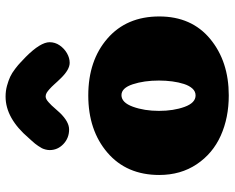

<svg xmlns="http://www.w3.org/2000/svg" viewBox="-94 -718 820 671"><g transform="rotate(-90 315.5 -383.0)"><path d="M369 -237Q369 -289 356 -328.5Q343 -368 318 -368Q292 -368 277.5 -328Q263 -288 263 -237Q263 -186 277 -147.5Q291 -109 317 -109Q331 -109 341 -120Q351 -131 357 -149.5Q363 -168 366 -190.5Q369 -213 369 -237ZM317 7Q239 7 176.5 -21Q114 -49 76.5 -105Q39 -161 39 -236Q39 -350 117 -417Q195 -484 317 -484Q439 -484 516 -417Q593 -350 593 -236Q593 -123 514.5 -58Q436 7 317 7ZM452 -702Q503 -651 503 -619Q503 -600 492 -584Q481 -568 464.5 -558.5Q448 -549 431 -549Q407 -549 377 -580Q372 -585 365.5 -592Q359 -599 355.5 -603Q352 -607 347 -612Q342 -617 339 -619.5Q336 -622 332.5 -625Q329 -628 326 -629.5Q323 -631 320 -632Q317 -633 314 -633Q309 -633 304 -630.5Q299 -628 293 -622.5Q287 -617 282 -612Q277 -607 269.5 -598Q262 -589 256 -583Q225 -551 198 -551Q168 -551 147 -571Q126 -591 126 -619Q126 -626 128 -633.5Q130 -641 132.5 -646Q135 -651 140.5 -659Q146 -667 148.5 -670Q151 -673 158.5 -681.5Q166 -690 168 -692Q237 -773 313 -773Q333 -773 351 -768Q369 -763 382 -757Q395 -751 410 -739.5Q425 -728 432 -721Q439 -714 452 -702Z"/></g></svg>

Font: Coiny
Style: Regular
Weight: 400
Version: Version 001.001